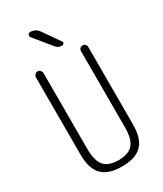

<svg xmlns="http://www.w3.org/2000/svg" viewBox="-235 -1043 970 1140"><g transform="rotate(-30 250.0 -472.5)"><path d="M70.3 -174.8V-704.1Q70.3 -713.9 78.1 -722.2Q85.9 -730.5 96.2 -730.5Q106.4 -730.5 114.3 -722.2Q122.1 -713.9 122.1 -704.1V-184.6Q122.1 -102.5 152.3 -67.9Q182.6 -33.2 251 -33.2Q319.3 -33.2 349.6 -67.9Q379.9 -102.5 379.9 -184.6V-705.1Q379.9 -715.8 386.7 -723.1Q393.6 -730.5 404.8 -730.5Q416 -730.5 422.9 -723.1Q429.7 -715.8 429.7 -705.1V-174.8Q429.7 -78.1 386.2 -34.2Q342.8 9.8 250 9.8Q157.2 9.8 113.8 -34.2Q70.3 -78.1 70.3 -174.8ZM174.8 -955.1Q210.9 -955.1 232.4 -924.8L311.5 -811.5Q316.4 -804.7 312 -797.4Q307.6 -790 299.8 -790Q272.5 -790 257.8 -809.6L162.1 -926.8Q155.3 -934.6 159.7 -944.8Q164.1 -955.1 174.8 -955.1Z"/></g></svg>

Font: Rounded-X Mgen+ 1mn light
Style: Regular
Weight: 200
Designer: [Source Han Sans]
Ryoko NISHIZUKA  (kana & ideographs); Paul D. Hunt (Latin, Greek & Cyrillic); Wenlong ZHANG  (bopomofo
Version: Version 1.059.20150602